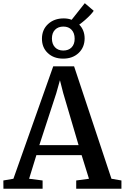

<svg xmlns="http://www.w3.org/2000/svg" viewBox="-32 -1154 762 1174"><path d="M50 -61 293.5 -748.5H421L649.5 -61L710.5 -50.5V0H434V-50.5L512 -61L467 -205.5H190.5L146 -61L228.5 -50.5V0H-11L-11.5 -50.5ZM448.5 -266.5 354.5 -585 334.5 -663.5 312 -583.5 208.5 -266.5ZM354 -795.5Q296 -795.5 260 -829.8Q224 -864 224.5 -918.5Q225 -973 262.2 -1007.2Q299.5 -1041.5 357.5 -1041.5Q385 -1041.5 406 -1033L486.5 -1134.5L541 -1088Q534 -1077 519.8 -1062Q505.5 -1047 487.8 -1031.5Q470 -1016 452.5 -1003.5Q485.5 -970 485.5 -918.5Q485 -864 448.5 -829.8Q412 -795.5 354 -795.5ZM355 -845Q387 -845 405.8 -864.2Q424.5 -883.5 424.5 -917Q424.5 -951.5 406 -971.5Q387.5 -991.5 355.5 -991.5Q323.5 -991.5 304.5 -972Q285.5 -952.5 285.5 -918.5Q285.5 -885 304.2 -865Q323 -845 355 -845Z"/></svg>

Font: Merriweather 28pt SemiBold
Style: Regular
Weight: 600
Version: Version 2.100